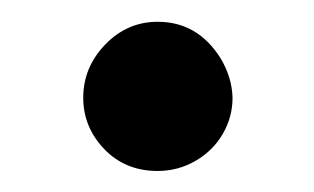

<svg xmlns="http://www.w3.org/2000/svg" viewBox="-20 -386 293 179"><path d="M127 -226.6Q96.7 -226.6 77.1 -247.1Q57.6 -267.6 57.6 -294.9Q57.6 -323.2 78.1 -344.5Q98.6 -365.7 127 -365.7Q164.6 -365.7 186 -331.1Q196.3 -313.5 196.8 -294.9Q196.8 -276.9 187.7 -261.2Q178.7 -245.6 162.4 -236.1Q146 -226.6 127 -226.6Z"/></svg>

Font: Linux Libertine
Style: Bold
Weight: 700
Designer: Philipp H. Poll
Foundry: Philipp H. Poll
Version: Version 5.0.3